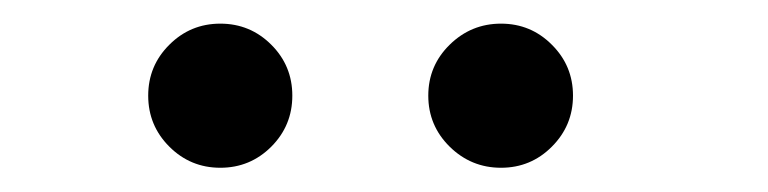

<svg xmlns="http://www.w3.org/2000/svg" viewBox="-20 -819 640 160"><path d="M206.1 -696.8Q188.5 -679.2 163.6 -679.2Q138.7 -679.2 121.1 -696.8Q103.5 -714.4 103.5 -739.3Q103.5 -764.2 121.1 -781.7Q138.7 -799.3 163.6 -799.3Q188.5 -799.3 206.1 -781.7Q223.6 -764.2 223.6 -739.3Q223.6 -714.4 206.1 -696.8ZM439.9 -696.8Q422.4 -679.2 397.5 -679.2Q372.6 -679.2 354.7 -696.8Q336.9 -714.4 336.9 -739.3Q336.9 -764.2 354.7 -781.7Q372.6 -799.3 397.5 -799.3Q422.4 -799.3 439.9 -781.7Q457.5 -764.2 457.5 -739.3Q457.5 -714.4 439.9 -696.8Z"/></svg>

Font: Cinzel Bold
Style: Regular
Weight: 700
Designer: Natanael Gama
Version: Version 1.001;PS 001.001;hotconv 1.0.56;makeotf.lib2.0.21325